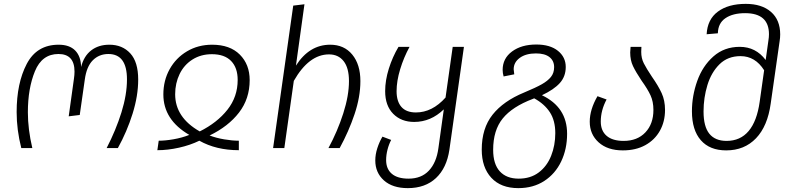

<svg xmlns="http://www.w3.org/2000/svg" viewBox="-20 -765 4100 992"><path d="M66 -186Q66 -335 118 -434.5Q170 -534 283 -534Q339 -534 368.5 -504Q398 -474 399 -419Q413 -475 451 -504.5Q489 -534 545 -534Q612 -534 653 -489.5Q694 -445 694 -354Q694 -270 665 -177.5Q636 -85 589 0H531Q579 -93 607.5 -184.5Q636 -276 636 -355Q636 -486 540 -486Q492 -486 459.5 -453.5Q427 -421 418 -353L392 -171L335 -164L362 -358Q365 -378 365 -395Q365 -486 282 -486Q197 -486 160.5 -397Q124 -308 124 -185Q124 -97 147 0H90Q66 -94 66 -186Z M1270 -351Q1270 -255 1215 -183.5Q1160 -112 1063 -65Q1097 -52 1138.5 -45Q1180 -38 1214 -38V11Q1097 11 1010 -38Q963 -15 905 -2Q847 11 793 11L800 -38Q834 -38 877 -45.5Q920 -53 958 -68Q824 -146 824 -277Q824 -349 856.5 -407.5Q889 -466 946.5 -500Q1004 -534 1076 -534Q1168 -534 1219 -483Q1270 -432 1270 -351ZM1012 -86Q1102 -131 1155 -198Q1208 -265 1208 -352Q1208 -415 1174 -450Q1140 -485 1075 -485Q1018 -485 974.5 -457.5Q931 -430 908 -382.5Q885 -335 885 -278Q885 -158 1012 -86Z M1842 -346Q1842 -265 1812 -175.5Q1782 -86 1735 0H1677Q1724 -87 1753.5 -179Q1783 -271 1783 -346Q1783 -414 1755.5 -449Q1728 -484 1680 -484Q1576 -484 1498 -347L1449 0H1391L1495 -736L1553 -743L1509 -426Q1578 -534 1686 -534Q1758 -534 1800 -483Q1842 -432 1842 -346Z M2377 -523 2302 8Q2288 103 2232.5 155Q2177 207 2087 207Q2008 207 1963.5 167Q1919 127 1919 64Q1919 33 1929.5 0.5Q1940 -32 1956 -59L2001 -42Q1989 -19 1982 8.5Q1975 36 1975 62Q1975 108 2004.5 133Q2034 158 2091 158Q2157 158 2196 116.5Q2235 75 2245 1L2273 -200Q2206 -135 2120 -135Q2053 -135 2011.5 -177Q1970 -219 1970 -294Q1970 -350 1989 -410.5Q2008 -471 2039 -523H2096Q2066 -468 2047.5 -407Q2029 -346 2029 -294Q2029 -241 2054 -212.5Q2079 -184 2129 -184Q2213 -184 2282 -261L2319 -523Z M2910 -74Q2910 5 2879.5 69Q2849 133 2792 170Q2735 207 2658 207Q2568 207 2518.5 153.5Q2469 100 2469 8Q2469 -102 2525 -172.5Q2581 -243 2688 -287Q2748 -312 2779 -329.5Q2810 -347 2826.5 -367.5Q2843 -388 2843 -418Q2843 -451 2819 -470Q2795 -489 2749 -489Q2697 -489 2665.5 -466Q2634 -443 2634 -407Q2634 -402 2637 -381L2582 -370Q2577 -387 2577 -404Q2577 -463 2625.5 -499Q2674 -535 2751 -535Q2822 -535 2862.5 -502.5Q2903 -470 2903 -419Q2903 -370 2872.5 -336Q2842 -302 2780 -273Q2910 -211 2910 -74ZM2849 -77Q2849 -142 2821 -185Q2793 -228 2740 -257L2733 -254Q2627 -214 2577.5 -153Q2528 -92 2528 9Q2528 83 2562.5 120.5Q2597 158 2660 158Q2721 158 2763.5 126Q2806 94 2827.5 40Q2849 -14 2849 -77Z M3348 -369Q3381 -322 3398.5 -284Q3416 -246 3416 -197Q3416 -137 3389.5 -89.5Q3363 -42 3314 -15Q3265 12 3198 12Q3119 12 3073 -29.5Q3027 -71 3027 -136Q3027 -199 3067 -268L3114 -251Q3084 -195 3084 -137Q3084 -89 3114.5 -63Q3145 -37 3202 -37Q3273 -37 3314.5 -81Q3356 -125 3356 -197Q3356 -240 3341 -272.5Q3326 -305 3295 -348Q3265 -393 3250.5 -423.5Q3236 -454 3236 -494Q3236 -505 3238 -523H3294Q3293 -514 3293 -497Q3293 -464 3306.5 -437.5Q3320 -411 3348 -369Z M4011 -587Q4011 -570 4008 -552L3962 -230Q3946 -113 3886 -50.5Q3826 12 3732 12Q3647 12 3601 -40.5Q3555 -93 3555 -190Q3555 -270 3582.5 -347Q3610 -424 3666 -473.5Q3722 -523 3802 -523Q3885 -523 3936 -455L3950 -555Q3953 -573 3953 -588Q3953 -697 3830 -697Q3766 -697 3728 -671Q3690 -645 3689 -593L3631 -588Q3635 -665 3689 -705Q3743 -745 3833 -745Q3916 -745 3963.5 -703.5Q4011 -662 4011 -587ZM3905 -239 3928 -402Q3882 -475 3806 -475Q3740 -475 3697.5 -433Q3655 -391 3635 -325.5Q3615 -260 3615 -189Q3615 -111 3645 -74Q3675 -37 3734 -37Q3805 -37 3848 -88Q3891 -139 3905 -239Z"/></svg>

Font: FiraGO Light
Style: Italic
Weight: 300
Italic angle: -8°
Designer: bBox Type GmbH
Foundry: bBox Type GmbH
Version: Version 1.001